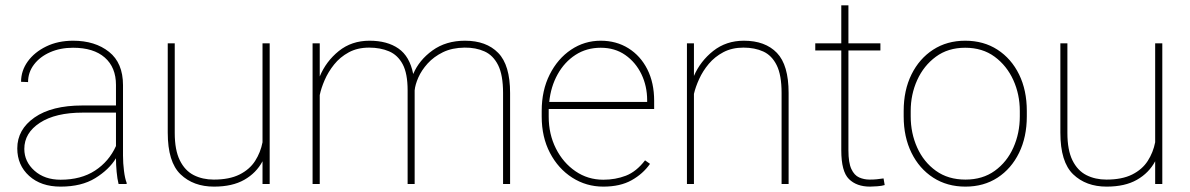

<svg xmlns="http://www.w3.org/2000/svg" viewBox="-20 -691 4467 721"><path d="M425.3 0Q420.4 -19 418 -45.7Q415.5 -72.3 415.5 -96.7Q389.2 -53.7 337.6 -22Q286.1 9.8 207.5 9.8Q133.8 9.8 89.4 -30.5Q44.9 -70.8 44.9 -133.8Q44.9 -204.6 109.6 -249.8Q174.3 -294.9 289.1 -294.9H415.5V-372.1Q415.5 -438 373.5 -474.9Q331.5 -511.7 254.4 -511.7Q206.5 -511.7 168.2 -494.9Q129.9 -478 107.7 -448.7Q85.4 -419.4 85.4 -382.8L59.1 -383.8Q59.1 -425.3 84.2 -460.2Q109.4 -495.1 153.6 -516.6Q197.8 -538.1 254.4 -538.1Q336.9 -538.1 389.4 -496.3Q441.9 -454.6 441.9 -371.1V-106.4Q441.9 -78.1 445.6 -49.3Q449.2 -20.5 455.6 -4.4V0ZM207.5 -16.1Q284.2 -16.1 336.7 -50.3Q389.2 -84.5 415.5 -142.6V-268.1H290.5Q188.5 -268.1 129.9 -230Q71.3 -191.9 71.3 -131.8Q71.3 -84 109.4 -50Q147.5 -16.1 207.5 -16.1Z M965.8 0V-85.4Q942.4 -41.5 897.5 -15.9Q852.5 9.8 783.7 9.8Q706.1 9.8 658 -36.4Q609.9 -82.5 609.9 -192.9V-528.3H636.2V-191.9Q636.2 -127.4 655.3 -88.9Q674.3 -50.3 707.5 -33.4Q740.7 -16.6 782.7 -16.6Q841.3 -16.6 879.4 -35.6Q917.5 -54.7 938 -86.7Q958.5 -118.7 965.8 -156.7V-528.3H992.7V0Z M1537.1 -351.6V0H1510.7V-351.6Q1510.7 -415 1492.2 -449.7Q1473.6 -484.4 1440.9 -498.3Q1408.2 -512.2 1366.2 -512.2Q1322.3 -512.2 1289.6 -494.4Q1256.8 -476.6 1234.6 -448.7Q1212.4 -420.9 1199.2 -390.4Q1186 -359.9 1180.7 -334V0H1153.8V-528.3H1180.7V-403.8Q1204.1 -460.4 1252.2 -499.3Q1300.3 -538.1 1367.7 -538.1Q1434.1 -538.1 1476.3 -508.8Q1518.6 -479.5 1531.7 -413.1Q1553.7 -465.3 1604.2 -501.7Q1654.8 -538.1 1726.1 -538.1Q1806.2 -538.1 1850.8 -492.4Q1895.5 -446.8 1895.5 -341.8V0H1869.1V-341.8Q1869.1 -409.2 1850.6 -446.3Q1832 -483.4 1799.3 -498Q1766.6 -512.7 1724.6 -512.2Q1677.7 -511.7 1643.3 -494.9Q1608.9 -478 1585.9 -452.6Q1563 -427.2 1551 -400.1Q1539.1 -373 1537.1 -351.6Z M2245.6 9.8Q2181.6 9.8 2128.9 -23.9Q2076.2 -57.6 2045.2 -116.9Q2014.2 -176.3 2014.2 -252.9V-274.4Q2014.2 -351.6 2044.2 -411.1Q2074.2 -470.7 2124.5 -504.4Q2174.8 -538.1 2235.8 -538.1Q2294.4 -538.1 2339.8 -509.8Q2385.3 -481.4 2410.9 -430.7Q2436.5 -379.9 2436.5 -312.5V-281.7H2040.5Q2040.5 -278.3 2040.5 -274.4V-252.9Q2040.5 -187 2067.6 -133.3Q2094.7 -79.6 2141.1 -47.9Q2187.5 -16.1 2245.6 -16.1Q2291 -16.1 2330.3 -31.2Q2369.6 -46.4 2402.3 -88.9L2420.9 -75.7Q2394.5 -38.1 2351.8 -14.2Q2309.1 9.8 2245.6 9.8ZM2235.8 -511.7Q2182.6 -511.7 2141.1 -484.9Q2099.6 -458 2074 -411.9Q2048.3 -365.7 2042.5 -308.1H2410.2V-314.5Q2410.2 -367.7 2388.7 -412.4Q2367.2 -457 2328.1 -484.4Q2289.1 -511.7 2235.8 -511.7Z M2772 -512.2Q2729 -512.2 2696.5 -495.1Q2664.1 -478 2641.6 -451.2Q2619.1 -424.3 2605.5 -394.3Q2591.8 -364.3 2585.9 -338.4V0H2559.6V-528.3H2585.9V-405.8Q2609.9 -461.4 2658.4 -499.8Q2707 -538.1 2773.4 -538.1Q2853.5 -538.1 2897.5 -492.4Q2941.4 -446.8 2941.4 -341.8V0H2915V-341.8Q2915 -409.2 2896.7 -446Q2878.4 -482.9 2846.2 -497.6Q2814 -512.2 2772 -512.2Z M3286.1 -528.3V-501.5H3166V-126.5Q3166 -80.1 3177 -56.4Q3188 -32.7 3206.3 -24.7Q3224.6 -16.6 3245.6 -16.6Q3260.7 -16.6 3272.5 -17.8Q3284.2 -19 3297.9 -21L3302.2 3.9Q3291.5 7.3 3274.4 8.5Q3257.3 9.8 3247.1 9.8Q3196.8 9.8 3168 -18.6Q3139.2 -46.9 3139.2 -126.5V-501.5H3041.5V-528.3H3139.2V-670.9H3166V-528.3Z M3373.5 -253.9V-274.4Q3373.5 -352.1 3402.8 -411.4Q3432.1 -470.7 3484.1 -504.4Q3536.1 -538.1 3604.5 -538.1Q3673.8 -538.1 3725.8 -504.4Q3777.8 -470.7 3806.9 -411.4Q3835.9 -352.1 3835.9 -274.4V-253.9Q3835.9 -176.8 3806.9 -117.2Q3777.8 -57.6 3726.1 -23.9Q3674.3 9.8 3605.5 9.8Q3536.6 9.8 3484.4 -23.9Q3432.1 -57.6 3402.8 -117.2Q3373.5 -176.8 3373.5 -253.9ZM3399.9 -274.4V-253.9Q3399.9 -190.9 3424.3 -136.7Q3448.7 -82.5 3494.6 -49.6Q3540.5 -16.6 3605.5 -16.6Q3669.9 -16.6 3715.6 -49.6Q3761.2 -82.5 3785.4 -136.7Q3809.6 -190.9 3809.6 -253.9V-274.4Q3809.6 -336.4 3785.2 -390.4Q3760.7 -444.3 3715.1 -478Q3669.4 -511.7 3604.5 -511.7Q3540 -511.7 3494.4 -478Q3448.7 -444.3 3424.3 -390.4Q3399.9 -336.4 3399.9 -274.4Z M4317.9 0V-85.4Q4294.4 -41.5 4249.5 -15.9Q4204.6 9.8 4135.7 9.8Q4058.1 9.8 4010 -36.4Q3961.9 -82.5 3961.9 -192.9V-528.3H3988.3V-191.9Q3988.3 -127.4 4007.3 -88.9Q4026.4 -50.3 4059.6 -33.4Q4092.8 -16.6 4134.8 -16.6Q4193.4 -16.6 4231.4 -35.6Q4269.5 -54.7 4290 -86.7Q4310.5 -118.7 4317.9 -156.7V-528.3H4344.7V0Z"/></svg>

Font: Vazirmatn RD FD Thin
Style: Regular
Weight: 100
Designer: Saber Rastikerdar
Foundry: Saber Rastikerdar
Version: Version 33.003